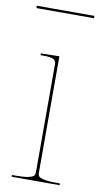

<svg xmlns="http://www.w3.org/2000/svg" viewBox="-83 -749 416 789"><g transform="rotate(10 125.0 -355.0)"><path d="M132.3 -35.2Q132.3 -26.4 136.5 -21Q140.6 -15.6 158 -11.5Q175.3 -7.3 207.5 -7.3H225.1V0H24.9V-7.3H44.9Q77.1 -7.3 94.5 -11.5Q111.8 -15.6 116 -21Q120.1 -26.4 120.1 -35.2V-487.3Q120.1 -501.5 108.2 -507.1Q96.2 -512.7 67.4 -512.7H55.2V-520H67.4L132.3 -521.5ZM245.1 -700.2H4.9V-710H245.1Z"/></g></svg>

Font: ZnikomitNo24
Style: Thin
Weight: 300
Designer: gluk
Foundry: gluk
Version: Version 0.55